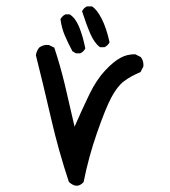

<svg xmlns="http://www.w3.org/2000/svg" viewBox="-20 -595 540 611"><path d="M246.1 -15.6Q261.7 -94.7 288.6 -171.9Q315.4 -249 334 -284.2Q353 -320.3 374.5 -336.4Q395 -352.1 427.2 -365.7L436 -382.8Q436.5 -385.3 436.5 -387.7Q436.5 -403.3 427.7 -413.6L410.2 -422.4Q384.3 -422.4 364.7 -411.6Q341.8 -399.9 314.5 -370.6Q287.1 -341.3 264.6 -295.2Q242.2 -249 217.3 -191.9Q200.7 -265.6 186.3 -325.7Q171.9 -385.7 152.8 -443.4L135.7 -451.7Q132.8 -452.1 128.4 -452.1Q124 -452.1 117.4 -450.2Q110.8 -448.2 104.5 -443.4Q96.2 -432.6 94.2 -419.4Q119.6 -317.9 142.8 -217Q166 -116.2 199.2 -16.1Q212.4 -3.9 223.9 -3.9Q235.4 -3.9 246.1 -15.6ZM188.5 -549.3Q177.7 -544.4 172.4 -533.7Q176.3 -505.4 186.5 -481.4Q197.3 -456.5 210.4 -432.1L221.7 -425.3H235.4Q246.1 -430.2 251.5 -440.9Q243.7 -480.5 231.4 -510.3Q219.7 -538.1 201.7 -549.3ZM256.8 -574.7Q246.1 -569.8 241.2 -559.1Q254.4 -517.6 267.6 -487.3Q280.3 -458 298.3 -444.8H312.5Q323.2 -449.7 328.6 -460.4Q318.8 -505.9 303.2 -536.1Q288.1 -565.4 272.5 -574.7Z"/></svg>

Font: Bakudai
Style: Light
Weight: 300
Version: Version 1.48